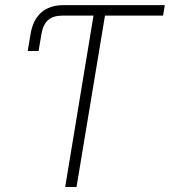

<svg xmlns="http://www.w3.org/2000/svg" viewBox="-20 -748 679 768"><path d="M90.8 -543.9 102.1 -610.8Q111.3 -668 144.8 -697.8Q178.2 -727.5 234.9 -727.5H285.6L278.8 -685.5H229Q192.4 -685.5 172.1 -667.5Q151.9 -649.4 145.5 -610.4L134.3 -543.9ZM278.3 -685.5 285.6 -727.5H639.2L632.3 -685.5H399.9L286.1 0H240.7L354 -685.5Z"/></svg>

Font: Inter 16pt ExtraLight
Style: Italic
Weight: 250
Italic angle: -9.3988°
Version: Version 4.001;git-66647c0bb